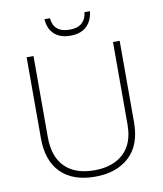

<svg xmlns="http://www.w3.org/2000/svg" viewBox="-97 -984 911 1073"><g transform="rotate(-10 358.0 -448.0)"><path d="M622 -252Q622 -123 550 -56.5Q478 10 356 10Q231 10 162.5 -58Q94 -126 94 -254V-714H133V-255Q133 -142 191.5 -84Q250 -26 358 -26Q463 -26 523.5 -82Q584 -138 584 -246V-714H622ZM487 -906Q481 -851 448 -820.5Q415 -790 357 -790Q299 -790 266 -820Q233 -850 229 -906H260Q268 -824 358 -824Q404 -824 428 -845.5Q452 -867 456 -906Z"/></g></svg>

Font: Noto Sans ExtraLight
Style: Regular
Weight: 200
Designer: Monotype Design Team
Foundry: Monotype Imaging Inc.
Version: Version 2.007